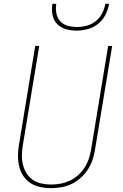

<svg xmlns="http://www.w3.org/2000/svg" viewBox="-20 -975 640 1003"><path d="M246 8Q217 8 189.5 2Q162 -4 139.5 -18.5Q117 -33 102 -55.5Q87 -78 80.5 -105Q74 -132 74 -160.5Q74 -189 79 -218L164 -735H185L99 -215Q95 -189 94.5 -163.5Q94 -138 100 -114Q106 -90 119 -69.5Q132 -49 151.5 -35.5Q171 -22 196 -16.5Q221 -11 247 -11Q271 -11 295.5 -15.5Q320 -20 344 -31Q368 -42 388 -60Q408 -78 422 -100Q436 -122 444 -146Q452 -170 456 -194L545 -735H566L476 -191Q472 -165 463 -138.5Q454 -112 438 -88Q422 -64 400.5 -45Q379 -26 353 -13.5Q327 -1 299.5 3.5Q272 8 246 8ZM379 -815Q350 -815 323 -823Q296 -831 277.5 -850.5Q259 -870 254 -898Q249 -926 254 -955H274Q270 -930 274.5 -905.5Q279 -881 294.5 -864Q310 -847 333.5 -840.5Q357 -834 382 -834Q407 -834 432.5 -840.5Q458 -847 479.5 -864Q501 -881 513.5 -905.5Q526 -930 530 -955H550Q545 -926 531 -898Q517 -870 492.5 -850.5Q468 -831 438 -823Q408 -815 379 -815Z"/></svg>

Font: Iosevka Thin Extended
Style: Italic
Weight: 100
Width: 7
Italic angle: -9°
Monospace: yes
Designer: Belleve Invis
Foundry: Belleve Invis
Version: Version 32.5.0; ttfautohint (v1.8.4)